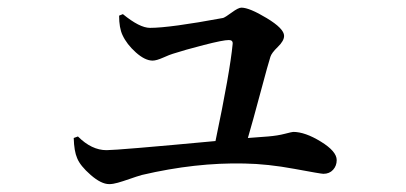

<svg xmlns="http://www.w3.org/2000/svg" viewBox="-20 -503 1040 492"><path d="M285.2 -462.9 294.9 -466.8Q337.9 -431.6 364.3 -431.6Q415 -431.6 551.8 -457Q557.6 -459 574.2 -471.2Q590.8 -483.4 598.6 -483.4Q619.1 -483.4 663.6 -456.5Q708 -429.7 708 -411.1Q708 -398.4 691.9 -382.8Q675.8 -367.2 672.9 -357.4Q668 -342.8 647.5 -266.1Q627 -189.5 615.2 -149.4Q628.9 -150.4 667 -153.3Q691.4 -155.3 710 -160.2Q728.5 -165 731.4 -165Q761.7 -165 802.2 -140.1Q842.8 -115.2 842.8 -92.8Q842.8 -78.1 833.5 -67.9Q824.2 -57.6 808.6 -57.6Q802.7 -57.6 734.4 -70.3Q666 -83 606.4 -84Q481.4 -86.9 343.8 -54.7Q330.1 -50.8 312 -44.4Q293.9 -38.1 281.7 -34.7Q269.5 -31.2 259.8 -31.2Q239.3 -31.2 212.4 -54.7Q185.5 -78.1 177.7 -97.7Q169.9 -115.2 168.9 -149.4L179.7 -153.3Q214.8 -118.2 252.9 -118.2Q281.2 -118.2 532.2 -141.6Q569.3 -318.4 576.2 -390.6Q577.1 -400.4 566.4 -400.4Q551.8 -400.4 502.4 -387.7Q453.1 -375 422.9 -365.2Q416 -363.3 398.4 -355.5Q380.9 -347.7 371.1 -347.7Q351.6 -347.7 328.1 -368.7Q304.7 -389.6 293.9 -413.1Q285.2 -431.6 285.2 -462.9Z"/></svg>

Font: GenYoMin TW TTF SemiBold
Style: Regular
Weight: 600
Version: Version 1.300